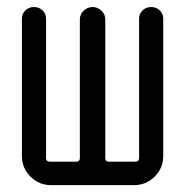

<svg xmlns="http://www.w3.org/2000/svg" viewBox="-20 -540 540 560"><path d="M128.9 0Q93.8 0 68.8 -24.9Q43.9 -49.8 43.9 -85V-485.4Q43.9 -500 54.2 -509.8Q64.5 -519.5 79.1 -519.5Q93.8 -519.5 104 -509.8Q114.3 -500 114.3 -485.4V-79.1Q114.3 -68.4 126 -68.4H202.1Q212.9 -68.4 212.9 -79.1V-483.4Q212.9 -498 224.1 -508.8Q235.4 -519.5 250 -519.5Q264.6 -519.5 275.9 -508.8Q287.1 -498 287.1 -483.4V-79.1Q287.1 -68.4 297.9 -68.4H374Q385.7 -68.4 385.7 -79.1V-485.4Q385.7 -500 396 -509.8Q406.2 -519.5 420.9 -519.5Q435.5 -519.5 445.8 -509.8Q456.1 -500 456.1 -485.4V-85Q456.1 -49.8 431.2 -24.9Q406.2 0 371.1 0Z"/></svg>

Font: Rounded-X Mgen+ 2m regular
Style: Regular
Weight: 400
Designer: [Source Han Sans]
Ryoko NISHIZUKA  (kana & ideographs); Paul D. Hunt (Latin, Greek & Cyrillic); Wenlong ZHANG  (bopomofo
Version: Version 1.059.20150602